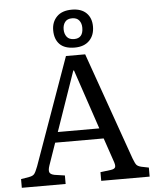

<svg xmlns="http://www.w3.org/2000/svg" viewBox="-62 -1003 858 1055"><g transform="rotate(-5 367.5 -475.5)"><path d="M372.1 -742.2Q316.4 -742.2 289.3 -770Q262.2 -797.9 262.2 -847.2Q262.2 -892.6 290.8 -921.9Q319.3 -951.2 374 -951.2Q425.8 -951.2 453.9 -923.6Q481.9 -896 481.9 -849.1Q481.9 -800.8 453.1 -771.5Q424.3 -742.2 372.1 -742.2ZM373 -789.1Q422.9 -789.1 422.9 -847.2Q422.9 -871.6 410.2 -887.7Q397.5 -903.8 371.1 -903.8Q344.7 -903.8 332.3 -887.7Q319.8 -871.6 319.8 -847.2Q319.8 -822.8 332.5 -805.9Q345.2 -789.1 373 -789.1ZM15.1 0V-47.9L63 -56.2Q81.1 -59.6 89.1 -69.3Q97.2 -79.1 108.9 -109.9L319.8 -700.2H425.8L634.8 -108.9Q645.5 -80.6 652.6 -71.8Q659.7 -63 679.2 -58.1L720.2 -49.8V0H453.1V-47.9L511.2 -55.2Q531.7 -58.1 535.6 -68.4Q539.6 -78.6 529.8 -105L486.8 -231H219.2L176.8 -108.9Q168 -83 173.1 -71.3Q178.2 -59.6 200.2 -55.2L256.8 -46.9V0ZM238.8 -288.1H467.8L356.9 -617.2H353Z"/></g></svg>

Font: Literata Book
Style: Regular
Weight: 400
Designer: Latin by Veronika Burian and Jose Scaglione. Greek by Irene Vlachou. Cyrillic by Vera Evstafieva
Foundry: TypeTogether
Version: Version 2.003;PS 002.003;hotconv 1.0.88;makeotf.lib2.5.64775